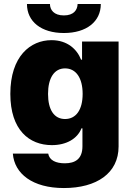

<svg xmlns="http://www.w3.org/2000/svg" viewBox="-20 -740 668 970"><path d="M302.7 210C468.8 210 579.1 134.8 579.1 0V-530.3H394.5V-438.5H389.6C369.1 -491.2 320.3 -537.1 240.2 -537.1C133.8 -537.1 32.2 -456.1 32.2 -265.6C32.2 -83 127.9 -6.8 242.2 -6.8C315.4 -6.8 371.1 -39.1 391.6 -91.8H396.5V-1C396.5 63.5 359.4 85 307.6 85C262.7 85 229.5 70.3 223.6 36.1H44.9C52.7 137.7 144.5 210 302.7 210ZM308.6 -138.7C253.9 -138.7 222.7 -184.6 222.7 -265.6C222.7 -345.7 253.9 -394.5 308.6 -394.5C364.3 -394.5 397.5 -345.7 397.5 -265.6C397.5 -185.5 364.3 -138.7 308.6 -138.7ZM489.3 -719.7H372.1C371.1 -689.5 352.5 -662.1 302.7 -662.1C252 -662.1 232.4 -690.4 232.4 -719.7H116.2C116.2 -630.9 188.5 -573.2 302.7 -573.2C417 -573.2 489.3 -630.9 489.3 -719.7Z"/></svg>

Font: Pretendard Black
Style: Regular
Weight: 900
Designer: Base glyphs from Inter by Rasmus Andersson; Hangeul glyphs from Noto Sans CJK(Source Han Sans) by Jang Soo-young and Kan
Foundry: Kil Hyung-jin
Version: Version 1.309;Glyphs 3.2 (3225)